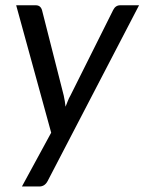

<svg xmlns="http://www.w3.org/2000/svg" viewBox="-20 -526 540 718"><path d="M127 171.4H62L171.4 -29.8L40.5 -506.3H113.8Q131.8 -506.3 137.2 -487.8L218.3 -168.9Q223.1 -147 225.1 -127Q229.5 -137.7 233.6 -148.4Q237.8 -159.2 243.7 -169.4L403.3 -488.8Q412.1 -506.3 429.7 -506.3H500L158.2 150.9Q147.5 171.4 127 171.4Z"/></svg>

Font: Lato-Italic
Style: Italic
Weight: 400
Italic angle: -7°
Designer: Lukasz Dziedzic
Foundry: tyPoland Lukasz Dziedzic
Version: Version 1.104; Western+Polish opensource